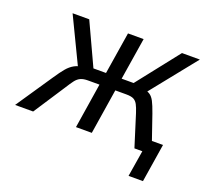

<svg xmlns="http://www.w3.org/2000/svg" viewBox="-139 -625 968 889"><g transform="rotate(20 345.0 -180.5)"><path d="M576 129 597 0H564L574 -60H677L647 129ZM-30 0 91 -179Q113 -212 129 -231Q145 -250 164 -260.5Q183 -271 213 -275L189 -253L75 -490H157L253 -283H315L348 -490H425L392 -283H451L614 -490H702L512 -253L500 -275Q524 -270 536.5 -261.5Q549 -253 558.5 -235Q568 -217 581 -180L643 0H558L509 -156Q501 -181 493.5 -195Q486 -209 474 -215.5Q462 -222 437 -222H383L348 0H270L305 -222H248Q226 -222 212 -215.5Q198 -209 187 -194.5Q176 -180 161 -156L59 0Z"/></g></svg>

Font: Nunito Sans 10pt Condensed
Style: Italic
Weight: 400
Width: 3
Italic angle: -9°
Designer: Vernon Adams
Foundry: Vernon Adams
Version: Version 3.101;gftools[0.9.27]